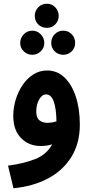

<svg xmlns="http://www.w3.org/2000/svg" viewBox="-20 -777 490 1027"><path d="M52 230 23 109Q107 98 168 74Q229 50 259 -5Q230 4 198 4Q134 4 92.5 -38.5Q51 -81 51 -157Q51 -201 64 -244Q77 -287 101 -322.5Q125 -358 158.5 -379Q192 -400 232 -400Q285 -400 324 -363.5Q363 -327 385 -261.5Q407 -196 407 -110Q407 -10 361.5 63Q316 136 236 178Q156 220 52 230ZM174 -180Q174 -147 191 -133.5Q208 -120 232 -120Q257 -120 282 -128Q281 -196 267.5 -234Q254 -272 226 -272Q205 -272 189.5 -245Q174 -218 174 -180ZM231 -628Q203 -628 184.5 -646.5Q166 -665 166 -692Q166 -719 184.5 -738Q203 -757 231 -757Q257 -757 275.5 -738Q294 -719 294 -692Q294 -665 275.5 -646.5Q257 -628 231 -628ZM153 -484Q126 -484 107 -502.5Q88 -521 88 -547Q88 -574 107 -593.5Q126 -613 153 -613Q179 -613 198 -593.5Q217 -574 217 -547Q217 -521 198 -502.5Q179 -484 153 -484ZM319 -484Q291 -484 272.5 -502.5Q254 -521 254 -547Q254 -575 272.5 -594Q291 -613 319 -613Q345 -613 363.5 -594Q382 -575 382 -547Q382 -521 363.5 -502.5Q345 -484 319 -484Z"/></svg>

Font: Noto Sans Arabic ExtCond
Style: Bold
Weight: 700
Width: 2
Designer: Monotype Design Team, Nadine Chahine, Nizar Qandah and Khaled Hosny
Foundry: Monotype Imaging Inc.
Version: Version 2.012; ttfautohint (v1.8.4.7-5d5b)